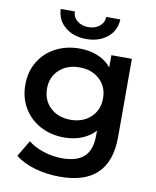

<svg xmlns="http://www.w3.org/2000/svg" viewBox="-100 -820 894 1097"><g transform="rotate(10 347.0 -271.5)"><path d="M612 -534V-81Q612 201 324 201Q247 201 178 181.5Q109 162 64 125L120 31Q155 60 208.5 77.5Q262 95 317 95Q405 95 446 55Q487 15 487 -67V-95Q455 -60 409 -42Q363 -24 308 -24Q232 -24 170.5 -56.5Q109 -89 73.5 -148Q38 -207 38 -283Q38 -359 73.5 -417.5Q109 -476 170.5 -508Q232 -540 308 -540Q366 -540 413.5 -521Q461 -502 493 -463V-534ZM489 -283Q489 -350 443.5 -392Q398 -434 327 -434Q255 -434 209.5 -392Q164 -350 164 -283Q164 -215 209.5 -172.5Q255 -130 327 -130Q398 -130 443.5 -172.5Q489 -215 489 -283ZM162 -744H244Q245 -710 271 -689.5Q297 -669 335 -669Q373 -669 399 -689.5Q425 -710 426 -744H508Q505 -678 456.5 -639Q408 -600 335 -600Q262 -600 213.5 -639Q165 -678 162 -744Z"/></g></svg>

Font: APTA Sans SemiBold
Style: Bold
Weight: 600
Version: Version 7.200